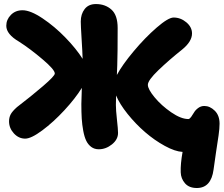

<svg xmlns="http://www.w3.org/2000/svg" viewBox="-20 -693 1110 953"><path d="M105 -4.9Q72.8 -4.9 48.8 -31Q24.9 -57.1 24.9 -90.8Q24.9 -109.4 32.7 -124.8Q40.5 -140.1 64 -161.1Q134.8 -215.3 193.4 -265.6Q252 -315.9 252 -328.1Q252 -347.2 190.9 -398.9Q129.9 -450.7 75.2 -485.8Q11.2 -522.9 11.2 -564.9Q11.2 -595.7 33.9 -618.9Q56.6 -642.1 91.8 -642.1Q131.3 -642.1 191.4 -601.8Q251.5 -561.5 304.9 -506.3Q358.4 -451.2 390.1 -400.9Q389.2 -435.1 385 -500.5Q380.9 -565.9 380.9 -585.9Q380.9 -623 400.1 -647.9Q419.4 -672.9 456.1 -672.9Q502.4 -672.9 533.2 -645.3Q564 -617.7 564 -554.2Q564 -424.8 562 -369.1Q560.1 -336.9 560.1 -320.8Q586.9 -371.1 643.6 -438.7Q700.2 -506.3 757.8 -556.2Q815.4 -606 841.8 -606Q876.5 -606 904.8 -582.3Q933.1 -558.6 933.1 -526.9Q933.1 -486.8 883.8 -446.8Q819.3 -395.5 766.6 -345Q713.9 -294.4 713.9 -272Q713.9 -250.5 747.3 -210Q780.8 -169.4 829.6 -135.7Q878.4 -102.1 915 -102.1Q920.9 -102.1 928.5 -112.3Q936 -122.6 942.9 -134.5Q949.7 -146.5 963.4 -156.7Q977.1 -167 994.1 -167Q1022 -167 1045.9 -143.6Q1069.8 -120.1 1069.8 -79.1Q1069.8 -55.7 1064.9 -21Q1060.1 13.7 1052.2 63.2Q1044.4 112.8 1040 148.9Q1027.8 240.2 957 240.2Q918.5 240.2 898.2 216.8Q877.9 193.4 877 162.1Q875.5 121.1 886.2 61Q849.1 59.1 798.1 31.2Q747.1 3.4 700.2 -37.1Q653.3 -77.6 613.5 -127.2Q573.7 -176.8 556.2 -219.2Q555.2 -203.1 555.2 -171.9Q555.2 -147.5 560.5 -99.1Q565.9 -50.8 565.9 -33.2Q565.9 -0.5 535.6 23.7Q505.4 47.9 470.2 47.9Q448.7 47.9 433.1 36.4Q417.5 24.9 408.2 5.9Q398.9 -13.2 393.3 -43.2Q387.7 -73.2 385.7 -104.2Q383.8 -135.3 383.8 -176.8Q383.8 -187.5 386.2 -256.8Q354 -204.6 299.6 -145.8Q245.1 -86.9 189.9 -45.9Q134.8 -4.9 105 -4.9Z"/></svg>

Font: Shantell Sans Irregular Bouncy
Style: Regular
Weight: 800
Designer: Stephen Nixon, Anya Danilova, Shantell Martin
Foundry: Arrow Type
Version: Version 1.006;[9816181b4]